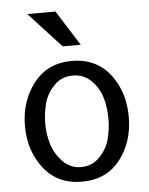

<svg xmlns="http://www.w3.org/2000/svg" viewBox="-53 -771 642 827"><g transform="rotate(-5 268.0 -357.0)"><path d="M268.5 13Q163 13 103.5 -63.5Q44 -140 44 -247Q44 -354 104 -431.5Q164 -509 269 -509Q374 -509 433.5 -433Q493 -357 493 -248Q493 -139 433.5 -63Q374 13 268.5 13ZM236 -575 96 -727H218L314 -575ZM187.5 -413Q155 -380 143.5 -337.5Q132 -295 132 -249.5Q132 -204 145 -161Q158 -118 190.5 -84Q223 -50 270 -50Q317 -50 349.5 -83Q382 -116 393.5 -158.5Q405 -201 405 -248Q405 -295 393 -337.5Q381 -380 348.5 -413Q316 -446 268 -446Q220 -446 187.5 -413Z"/></g></svg>

Font: Rosario
Style: Regular
Weight: 400
Designer: Hector Gatti
Foundry: Omnibus-Type
Version: Version 1.002